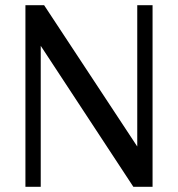

<svg xmlns="http://www.w3.org/2000/svg" viewBox="-20 -720 686 740"><path d="M78 0V-700H150L531 -122L509 -115V-700H568V0H494L111 -583L137 -590V0Z"/></svg>

Font: Sutasoma
Style: Regular
Weight: 400
Designer: Izhar Fathurrohim, Akbar Rohmanto, Arusyal Khofiqoini
Foundry: Kiwari Kolektiv
Version: Version 1.102